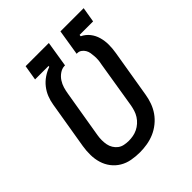

<svg xmlns="http://www.w3.org/2000/svg" viewBox="-203 -867 1006 1006"><g transform="rotate(-45 300.0 -363.5)"><path d="M255 8Q224 8 194 2.5Q164 -3 139 -18Q114 -33 96.5 -56Q79 -79 70.5 -107Q62 -135 61.5 -165.5Q61 -196 66 -227L110 -491Q114 -516 123.5 -540Q133 -564 149.5 -585Q166 -606 188 -621Q210 -636 235 -645L236 -651H136L150 -735H322L299 -592H293Q275 -591 258 -579Q241 -567 230 -550Q219 -533 213.5 -514.5Q208 -496 205 -477L161 -214Q158 -196 158 -179Q158 -162 161 -146Q164 -130 172.5 -116Q181 -102 193.5 -92.5Q206 -83 222.5 -79.5Q239 -76 256 -76Q272 -76 288.5 -79Q305 -82 320.5 -89.5Q336 -97 349.5 -109Q363 -121 372.5 -136Q382 -151 387 -167Q392 -183 395 -199L438 -463Q441 -476 442 -489.5Q443 -503 442 -516.5Q441 -530 439 -542.5Q437 -555 430.5 -566Q424 -577 413.5 -584.5Q403 -592 390 -592H385L408 -735H580L566 -651H466L465 -642Q490 -630 506.5 -609Q523 -588 530.5 -561.5Q538 -535 538 -506.5Q538 -478 533 -449L489 -185Q485 -159 475.5 -132.5Q466 -106 450 -83Q434 -60 411 -41.5Q388 -23 362 -12Q336 -1 308.5 3.5Q281 8 255 8Z"/></g></svg>

Font: Iosevka Custom Medium Oblique
Style: Regular
Weight: 500
Italic angle: -9°
Designer: Belleve Invis
Foundry: Belleve Invis
Version: Version 27.0.1